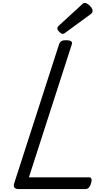

<svg xmlns="http://www.w3.org/2000/svg" viewBox="-20 -1289 734 1309"><path d="M109 0Q64 0 77 -40L383 -988Q388 -1002 398 -1008.5Q408 -1015 430 -1015Q453 -1015 464 -1008Q475 -1001 469 -985L177 -80H588Q599 -80 603 -70.5Q607 -61 601 -40Q596 -21 586 -10.5Q576 0 565 0ZM409 -1058Q398 -1058 384.5 -1071.5Q371 -1085 371 -1095Q371 -1099 372.5 -1103Q374 -1107 380 -1113L538 -1258Q543 -1263 547.5 -1266Q552 -1269 558 -1269Q568 -1269 580.5 -1260Q593 -1251 602 -1239Q611 -1227 611 -1216Q611 -1209 609 -1204Q607 -1199 596 -1191L428 -1068Q422 -1064 417.5 -1061Q413 -1058 409 -1058Z"/></svg>

Font: Playwrite AU VIC
Style: Regular
Weight: 400
Designer: Veronika Burian, José Scaglione
Foundry: TypeTogether
Version: Version 1.002